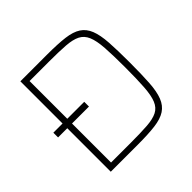

<svg xmlns="http://www.w3.org/2000/svg" viewBox="-170 -861 1033 1033"><g transform="rotate(-45 346.5 -344.0)"><path d="M115 0V-331H45V-367H115V-688H320Q400 -688 452 -681.5Q504 -675 534.5 -655Q565 -635 580 -597Q595 -559 599 -497.5Q603 -436 603 -344Q603 -252 599 -190.5Q595 -129 580 -91Q565 -53 534.5 -33Q504 -13 452 -6.5Q400 0 320 0ZM151 -34H300Q376 -34 425.5 -37.5Q475 -41 503.5 -55.5Q532 -70 545.5 -103Q559 -136 563 -194.5Q567 -253 567 -344Q567 -435 563 -493.5Q559 -552 545 -585Q531 -618 502 -632.5Q473 -647 424 -650.5Q375 -654 300 -654H151V-367H280V-331H151Z"/></g></svg>

Font: Saira Thin
Style: Regular
Weight: 100
Designer: Hector Gatti with collaboration of the Omnibus-Type team
Foundry: Omnibus-Type
Version: Version 1.101